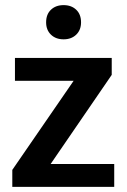

<svg xmlns="http://www.w3.org/2000/svg" viewBox="-20 -726 493 746"><path d="M27.8 0V-65.9L266.1 -412.1H38.1V-501H414.1V-435.1L176.8 -88.9H423.8V0ZM159.2 -639.2Q159.2 -670.4 178 -688.2Q196.8 -706.1 227.1 -706.1Q257.3 -706.1 276.1 -688.2Q294.9 -670.4 294.9 -639.2Q294.9 -609.4 276.1 -591.3Q257.3 -573.2 227.1 -573.2Q196.8 -573.2 178 -591.3Q159.2 -609.4 159.2 -639.2Z"/></svg>

Font: LT Hoop SemBd
Style: Regular
Weight: 600
Designer: Daniel Lyons
Foundry: LyonsType
Version: Version 1.000